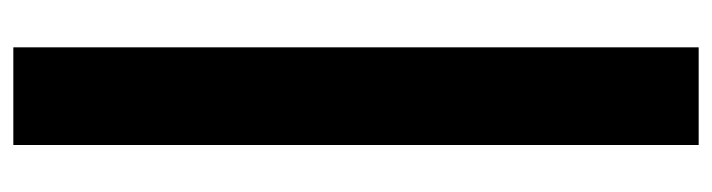

<svg xmlns="http://www.w3.org/2000/svg" viewBox="-410 -438 1068 288"><g transform="rotate(-90 124.0 -294.0)"><path d="M50.5 220V-808H197V220Z"/></g></svg>

Font: Encode Sans Condensed ExtraBold
Style: Regular
Weight: 800
Width: 3
Designer: Multiple Designers
Foundry: Impallari Type
Version: Version 3.000; ttfautohint (v1.8.3) -l 8 -r 50 -G 200 -x 14 